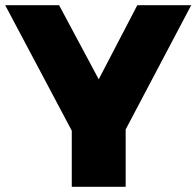

<svg xmlns="http://www.w3.org/2000/svg" viewBox="-28 -721 758 741"><path d="M-8 -701H200L353 -415L502 -701H710L365 -47H339ZM249 -312H457V0H249Z"/></svg>

Font: Alexandria ExtraBold
Style: Regular
Weight: 800
Designer: Mohamed Gaber
Foundry: Kief Type Foundry
Version: Version 5.100